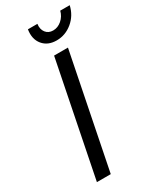

<svg xmlns="http://www.w3.org/2000/svg" viewBox="-224 -959 845 1026"><g transform="rotate(-30 199.0 -446.0)"><path d="M191 -700H276.5L136.5 0H51ZM140 -891.5H198.5Q194 -860 209.8 -839.2Q225.5 -818.5 254.5 -818.5Q283.5 -818.5 307.5 -839.2Q331.5 -860 339.5 -891.5H398Q385 -834.5 341.8 -798.8Q298.5 -763 244.5 -763Q190 -763 160.5 -798.8Q131 -834.5 140 -891.5Z"/></g></svg>

Font: Argentum Sans Light
Style: Italic
Weight: 300
Italic angle: -11.3°
Designer: Julieta Ulanovsky (font), Owen Earl (portions from Jones font), Cristiano Sobral (main changes and remaster)
Foundry: Julieta Ulanovsky (font), Owen Earl (portions from Jones font), Cristiano Sobral (main changes and remaster)
Version: Version 3.127